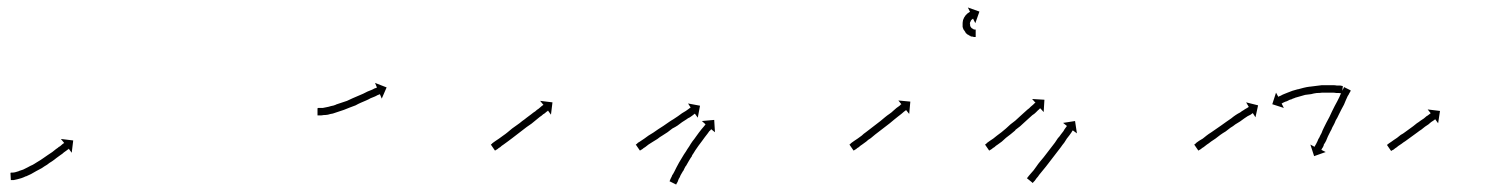

<svg xmlns="http://www.w3.org/2000/svg" viewBox="-20 -478 3984 514"><path d="M10 -16Q10 -16 10 -16Q10 -16 10 -16Q10 -16 10 -16Q10 -16 10 -16Q12 -16 14 -16Q14 -16 14 -16Q14 -16 14 -16Q14 -16 14 -16Q14 -16 14 -16Q17 -16 21 -17Q21 -17 21 -17Q21 -17 21 -17Q21 -17 21 -17Q21 -17 21 -17Q25 -18 31 -20Q31 -20 30.5 -20Q30 -20 30 -20Q30 -20 30 -20Q30 -20 30 -20Q36 -22 42 -24Q42 -24 42 -24Q42 -24 42 -24Q42 -24 42 -24Q42 -24 42 -24Q48 -27 54 -30Q54 -30 54 -30Q54 -30 54 -30Q54 -30 54 -30Q54 -30 54 -30Q61 -34 68 -37Q68 -37 68 -37Q68 -37 68 -37Q68 -37 68 -37Q68 -37 68 -37Q74 -41 81 -45Q81 -45 81 -45Q81 -45 81 -45Q81 -45 81 -45Q81 -45 81 -45Q88 -49 95 -54Q95 -54 95 -54Q95 -54 95 -54Q95 -54 95 -54Q95 -54 95 -54Q101 -58 108 -63Q108 -63 108 -63Q108 -63 108 -63Q108 -63 108 -63Q108 -63 108 -63Q114 -67 120 -71Q120 -71 120 -71Q120 -71 120 -71Q120 -71 120 -71Q120 -71 120 -71Q125 -75 130 -79Q135 -82 139 -86V-85Q143 -88 146 -91Q148 -93 150 -94Q151 -95 152 -95L143 -106L176 -102L172 -69L164 -80Q163 -79 163 -78H162Q161 -77 158 -75Q155 -73 151 -70Q147 -66 142 -63Q137 -59 131 -55Q131 -55 131 -55Q131 -55 131 -55Q131 -55 131 -55Q131 -55 131 -55Q125 -50 119 -46Q119 -46 119 -46Q119 -46 119 -46Q119 -46 119 -46Q119 -46 119 -46Q112 -42 106 -37Q106 -37 106 -37Q106 -37 106 -37Q106 -37 106 -37Q106 -37 106 -37Q99 -33 92 -28Q92 -28 92 -28Q92 -28 92 -28Q92 -28 92 -28Q92 -28 92 -28Q85 -24 77 -20Q77 -20 77 -20Q77 -20 77 -20Q77 -20 77 -20Q77 -20 77 -20Q70 -16 63 -12Q63 -12 63 -12Q63 -12 63 -12Q63 -12 63 -12Q63 -12 63 -12Q56 -9 50 -6Q50 -6 50 -6Q50 -6 49 -6Q49 -6 49 -6Q49 -6 49 -6Q43 -3 37 -1Q37 -1 37 -1Q37 -1 37 -1Q37 -1 37 -1Q37 -1 37 -1Q31 1 26 2Q26 2 26 2Q26 2 26 2Q26 2 26 2Q26 2 26 2Q21 3 17 4Q17 4 17 4Q17 4 17 4Q17 4 17 4Q17 4 17 4Q14 4 11 4Q11 4 11 4Q11 4 11 4Q11 4 11 4Q11 4 11 4Q10 4 9 4L8 -15Q9 -16 10 -16Z M832 -189Q832 -189 832 -189Q832 -189 832 -189Q832 -189 832 -189Q832 -189 832 -189Q834 -189 837 -189Q837 -189 837 -189Q837 -189 837 -189Q837 -189 836.5 -189Q836 -189 836 -189Q840 -189 844 -189Q844 -189 844 -189Q844 -189 844 -189Q844 -189 844 -189Q844 -189 844 -189Q849 -190 854 -191Q854 -191 854 -191Q854 -191 854 -191Q854 -191 854 -191Q854 -191 854 -191Q860 -192 866 -194Q866 -194 866 -194Q866 -194 866 -194Q866 -194 866 -194Q866 -194 866 -194Q873 -195 880 -198Q880 -198 880 -198Q880 -198 880 -198Q879 -198 879 -198Q879 -198 879 -198Q886 -200 894 -203Q894 -203 894 -203Q894 -203 894 -203Q894 -203 894 -203Q894 -203 894 -203Q901 -205 909 -208Q909 -208 909 -208Q909 -208 909 -208Q909 -208 909 -208Q909 -208 909 -208Q916 -211 924 -215Q924 -215 924 -215Q924 -215 924 -215Q924 -215 924 -215Q924 -215 924 -215Q931 -218 938 -221Q944 -224 952 -227Q958 -230 964 -233Q969 -235 974 -237Q979 -239 982 -241Q985 -242 988 -243Q989 -244 989 -244L984 -256L1015 -244L1002 -214L997 -226Q996 -225 995 -225Q993 -224 990 -223Q987 -221 982 -219Q978 -217 972 -215Q967 -212 960 -209Q952 -206 946 -203Q939 -200 932 -196Q932 -196 932 -196Q932 -196 932 -196Q932 -196 932 -196Q932 -196 932 -196Q924 -193 916 -190Q916 -190 916 -190Q916 -190 916 -190Q916 -190 916 -190Q916 -190 916 -190Q908 -187 901 -184Q901 -184 901 -184Q901 -184 901 -184Q901 -184 901 -184Q901 -184 901 -184Q893 -181 886 -179Q886 -179 886 -179Q886 -179 886 -179Q886 -179 886 -179Q886 -179 886 -179Q878 -176 871 -174Q871 -174 871 -174Q871 -174 871 -174Q871 -174 871 -174Q871 -174 871 -174Q864 -173 858 -171Q858 -171 858 -171Q858 -171 858 -171Q858 -171 858 -171Q858 -171 858 -171Q852 -170 847 -170Q847 -170 847 -170Q847 -170 847 -170Q847 -170 846.5 -170Q846 -170 846 -170Q842 -169 838 -169Q838 -169 838 -169Q838 -169 838 -169Q838 -169 838 -169Q838 -169 838 -169Q834 -169 832 -169Q832 -169 832 -169Q832 -169 832 -169Q832 -169 832 -169Q832 -169 832 -169Q831 -169 830 -169V-188Q831 -189 832 -189Z M1296 -92Q1297 -94 1300 -96Q1303 -98 1307 -101Q1311 -104 1316 -107Q1321 -111 1327 -115Q1333 -119 1339 -124Q1345 -129 1351 -134Q1358 -139 1365 -144Q1371 -148 1378 -154Q1384 -158 1390 -163Q1396 -168 1402 -172Q1408 -177 1413 -180Q1417 -184 1422 -187Q1425 -190 1429 -193Q1431 -195 1433 -196Q1434 -197 1435 -197L1426 -208L1459 -204L1455 -171L1447 -182Q1446 -181 1445 -180Q1443 -179 1441 -177Q1438 -174 1434 -172Q1430 -168 1425 -165Q1420 -161 1414 -156Q1409 -152 1403 -147Q1396 -142 1390 -138Q1383 -133 1377 -128Q1370 -123 1364 -118Q1357 -113 1351 -108Q1344 -103 1339 -99Q1333 -95 1328 -91Q1323 -88 1319 -84Q1315 -82 1312 -79Q1309 -77 1307 -76Q1306 -75 1305 -75L1294 -91Q1295 -92 1296 -92Z M1684 -92Q1686 -94 1688 -96Q1692 -98 1696 -101Q1700 -104 1705 -107Q1710 -111 1716 -115Q1722 -119 1729 -123Q1735 -127 1742 -132Q1748 -136 1756 -141Q1764 -147 1769 -150Q1776 -155 1783 -159Q1789 -163 1795 -167Q1801 -171 1806 -175Q1811 -178 1816 -181Q1820 -184 1823 -186Q1826 -188 1827 -189Q1828 -190 1829 -190L1822 -201L1854 -195L1848 -163L1840 -174Q1840 -173 1839 -173Q1837 -171 1834 -169Q1831 -167 1827 -164Q1822 -162 1817 -158Q1812 -155 1806 -151Q1800 -147 1794 -142Q1788 -138 1780 -134Q1775 -130 1767 -124Q1759 -119 1753 -115Q1746 -111 1740 -106Q1733 -102 1727 -98Q1721 -94 1716 -91Q1711 -87 1707 -84Q1703 -82 1700 -79Q1697 -77 1695 -76Q1694 -75 1693 -75L1682 -91Q1683 -92 1684 -92ZM1773 6Q1774 3 1775 1Q1777 -3 1779 -7Q1779 -7 1779 -7Q1779 -7 1779 -7Q1779 -7 1779 -7.5Q1779 -8 1779 -8Q1782 -12 1785 -18Q1785 -18 1785 -18Q1785 -18 1785 -18Q1785 -18 1785 -18Q1785 -18 1785 -18Q1788 -24 1791 -30Q1791 -30 1791 -30Q1791 -30 1791 -30Q1791 -30 1791 -30Q1791 -30 1791 -30Q1795 -37 1798 -43Q1798 -43 1798 -43Q1798 -43 1798 -43Q1798 -43 1798 -43Q1798 -43 1798 -43Q1802 -50 1807 -58Q1807 -58 1807 -58Q1807 -58 1807 -58Q1807 -58 1807 -58Q1807 -58 1807 -58Q1811 -65 1816 -72Q1816 -72 1816 -72Q1816 -72 1816 -72Q1816 -72 1816 -72Q1816 -72 1816 -72Q1820 -79 1825 -86Q1825 -86 1825 -86Q1825 -86 1825 -86Q1825 -86 1825 -86Q1825 -86 1825 -86Q1829 -93 1834 -100Q1834 -100 1834 -100Q1834 -100 1834 -100Q1834 -100 1834 -100Q1834 -100 1834 -100Q1839 -106 1843 -112Q1843 -112 1843 -112Q1843 -112 1843 -112Q1843 -112 1843 -112Q1843 -112 1843 -112Q1847 -118 1851 -123Q1851 -123 1851 -123Q1851 -123 1851 -123Q1851 -123 1851 -123Q1851 -123 1851 -123Q1855 -128 1858 -132Q1858 -132 1858 -132Q1858 -132 1858 -132Q1858 -132 1858 -132Q1858 -132 1858 -132Q1861 -136 1864 -139Q1866 -142 1868 -144Q1868 -145 1869 -145L1859 -154L1892 -157L1894 -124L1884 -132Q1884 -132 1883 -131Q1882 -129 1879 -127Q1877 -124 1874 -120Q1874 -120 1874 -120Q1874 -120 1874 -120Q1874 -120 1874 -120Q1874 -120 1874 -120Q1871 -116 1867 -111Q1867 -111 1867 -111Q1867 -111 1867 -111Q1867 -111 1867 -111Q1867 -111 1867 -111Q1863 -106 1859 -100Q1859 -100 1859 -100Q1859 -100 1859 -100Q1859 -100 1859 -100Q1859 -100 1859 -100Q1855 -95 1850 -88Q1850 -88 1850 -88Q1850 -88 1850 -88Q1850 -88 1850 -88Q1850 -88 1850 -88Q1846 -82 1841 -75Q1841 -75 1841 -75Q1841 -75 1841 -75Q1841 -75 1841 -75Q1841 -75 1841 -75Q1837 -68 1832 -61Q1832 -61 1832 -61Q1832 -61 1832 -61Q1832 -61 1832.5 -61Q1833 -61 1833 -61Q1828 -54 1824 -47Q1824 -47 1824 -47Q1824 -47 1824 -47Q1824 -47 1824 -47Q1824 -47 1824 -47Q1820 -40 1816 -33Q1816 -33 1816 -33Q1816 -33 1816 -34Q1816 -34 1816 -34Q1816 -34 1816 -34Q1812 -27 1809 -20Q1809 -20 1809 -20Q1809 -20 1809 -20Q1809 -20 1809 -20.5Q1809 -21 1809 -21Q1805 -14 1802 -9Q1802 -9 1802 -9Q1802 -9 1802 -9Q1802 -9 1802 -9Q1802 -9 1802 -9Q1800 -3 1797 1Q1797 1 1797 1Q1797 1 1797 1Q1797 1 1797 1Q1797 1 1797 1Q1795 6 1794 9Q1792 12 1791 14Q1791 15 1790 16L1772 7Q1773 7 1773 6Z M2256 -92Q2257 -94 2260 -96Q2263 -98 2267 -101Q2271 -104 2276 -107Q2281 -111 2287 -115Q2292 -120 2298 -124Q2305 -129 2311 -134Q2317 -139 2324 -144Q2330 -149 2337 -154Q2343 -159 2349 -164Q2355 -169 2361 -173Q2367 -177 2372 -182Q2376 -185 2380 -189Q2384 -192 2387 -194Q2390 -196 2391 -198Q2392 -198 2393 -199L2385 -209L2417 -206L2414 -173L2406 -183Q2405 -183 2404 -182Q2402 -181 2400 -179Q2397 -176 2393 -173Q2389 -170 2384 -166Q2379 -162 2374 -158Q2368 -153 2362 -148Q2356 -143 2349 -138Q2343 -133 2336 -128Q2330 -123 2323 -118Q2317 -113 2311 -108Q2304 -104 2299 -99Q2293 -95 2288 -91Q2283 -88 2279 -84Q2275 -82 2272 -79Q2269 -77 2267 -76Q2266 -75 2265 -75L2254 -91Q2255 -92 2256 -92ZM2591 -379Q2591 -379 2591 -379Q2591 -379 2591 -379Q2591 -379 2591 -379Q2591 -379 2591 -379Q2590 -379 2588 -379Q2588 -379 2588 -379Q2588 -379 2588 -379Q2588 -379 2588 -379Q2588 -379 2588 -379Q2586 -379 2584 -380Q2584 -380 2583.5 -380Q2583 -380 2583 -380Q2583 -380 2583 -380Q2583 -380 2583 -380Q2580 -380 2578 -381Q2578 -381 2578 -381.5Q2578 -382 2578 -382Q2577 -382 2577 -382Q2577 -382 2577 -382Q2574 -383 2572 -385Q2572 -385 2571.5 -385Q2571 -385 2571 -385Q2571 -385 2571 -385Q2571 -385 2571 -385Q2568 -388 2565 -390Q2565 -390 2565 -390.5Q2565 -391 2565 -391Q2565 -391 2565 -391Q2565 -391 2565 -391Q2563 -394 2561 -397Q2561 -397 2560.5 -397.5Q2560 -398 2560 -398Q2560 -398 2560 -398Q2560 -398 2560 -398Q2558 -402 2557 -406Q2557 -406 2557 -406Q2557 -406 2557 -406Q2557 -406 2557 -406.5Q2557 -407 2557 -407Q2557 -411 2557 -415Q2557 -415 2557 -415Q2557 -415 2557 -415Q2557 -415 2557 -415Q2557 -415 2557 -415Q2557 -419 2558 -423Q2558 -423 2558 -423Q2558 -423 2558 -424Q2558 -424 2558 -424Q2558 -424 2558 -424Q2559 -427 2561 -431Q2561 -431 2561 -431Q2561 -431 2561 -431Q2561 -431 2561 -431Q2561 -431 2561 -431Q2563 -434 2565 -437Q2565 -437 2565 -437Q2565 -437 2565 -437Q2565 -437 2565 -437Q2565 -437 2565 -437Q2567 -439 2569 -441Q2569 -441 2569 -441Q2569 -441 2569 -441Q2569 -441 2569.5 -441.5Q2570 -442 2570 -442Q2571 -443 2573 -444Q2573 -444 2573 -444Q2573 -444 2573 -444Q2573 -444 2573 -444Q2573 -444 2573 -444Q2575 -445 2576 -446Q2576 -446 2576 -446Q2576 -446 2576 -446Q2576 -446 2576 -446Q2576 -446 2576 -446Q2576 -446 2577 -446L2571 -458L2602 -447L2591 -416L2585 -428Q2585 -428 2585 -428Q2585 -428 2585 -428Q2585 -428 2585 -428Q2585 -428 2585 -428Q2585 -428 2585 -428Q2584 -428 2584 -427Q2584 -427 2584 -427Q2584 -427 2584 -427Q2584 -427 2584 -427Q2584 -427 2584 -427Q2583 -427 2582 -426Q2582 -426 2582 -426Q2582 -426 2582 -426Q2582 -426 2582 -426Q2582 -426 2582 -426Q2581 -425 2580 -424Q2580 -424 2580 -424Q2580 -424 2580 -424Q2580 -424 2580 -424Q2580 -424 2580 -424Q2579 -423 2578 -421Q2578 -421 2578 -421Q2578 -421 2578 -421Q2578 -422 2578.5 -422Q2579 -422 2579 -422Q2578 -420 2577 -418Q2577 -418 2577 -418Q2577 -418 2577 -418Q2577 -418 2577 -418.5Q2577 -419 2577 -419Q2577 -416 2576 -414Q2576 -414 2576 -414Q2576 -414 2576 -414Q2577 -415 2577 -415Q2577 -415 2577 -415Q2577 -413 2577 -410Q2577 -410 2577 -410Q2577 -410 2577 -411Q2577 -411 2577 -411Q2577 -411 2577 -411Q2577 -409 2578 -407Q2578 -407 2578 -407Q2578 -407 2578 -407Q2578 -407 2578 -407Q2578 -407 2578 -407Q2579 -405 2581 -403Q2581 -403 2580.5 -403.5Q2580 -404 2580 -404Q2580 -404 2580 -404Q2580 -404 2580 -404Q2582 -402 2583 -401Q2583 -401 2583 -401Q2583 -401 2583 -401Q2583 -401 2583 -401.5Q2583 -402 2583 -402Q2584 -401 2586 -400Q2586 -400 2586 -400Q2586 -400 2586 -400Q2586 -400 2585.5 -400Q2585 -400 2585 -400Q2587 -399 2588 -399Q2588 -399 2588 -399Q2588 -399 2588 -399Q2588 -399 2588 -399Q2588 -399 2588 -399Q2589 -399 2590 -399Q2590 -399 2590 -399Q2590 -399 2590 -399Q2590 -399 2590 -399Q2590 -399 2590 -399Q2591 -399 2592 -399Q2592 -399 2592 -399Q2592 -399 2592 -399Q2591 -399 2591 -399Q2591 -399 2591 -399Q2592 -399 2592 -398V-379Q2592 -379 2591 -379Z M2619 -92Q2621 -94 2623 -96Q2626 -98 2630 -101Q2634 -104 2639 -107Q2639 -107 2639 -107Q2639 -107 2639 -107Q2639 -107 2639 -107Q2639 -107 2639 -107Q2644 -111 2649 -115Q2649 -115 2649 -115Q2649 -115 2649 -115Q2649 -115 2649 -115Q2649 -115 2649 -115Q2655 -120 2661 -124Q2667 -129 2673 -134Q2679 -139 2685 -145Q2692 -150 2698 -155Q2704 -161 2710 -166Q2715 -171 2721 -176Q2726 -180 2731 -185Q2733 -186 2735 -188Q2737 -190 2739 -192Q2743 -195 2746 -198Q2748 -200 2750 -202Q2751 -202 2752 -203L2743 -213L2776 -211L2774 -178L2765 -188Q2764 -187 2763 -187Q2762 -185 2759 -183Q2756 -180 2753 -177Q2751 -175 2748.5 -173Q2746 -171 2744 -170Q2739 -165 2734 -161Q2729 -156 2723 -151Q2717 -145 2711 -140Q2705 -135 2698 -130V-129Q2692 -124 2686 -119Q2679 -114 2673 -109Q2667 -104 2662 -99Q2662 -99 2662 -99Q2662 -99 2662 -99Q2662 -99 2662 -99Q2662 -99 2662 -99Q2656 -95 2651 -91Q2651 -91 2651 -91Q2651 -91 2651 -91Q2651 -91 2651 -91Q2651 -91 2651 -91Q2646 -88 2642 -84Q2638 -82 2635 -79Q2632 -77 2630 -76Q2629 -75 2628 -75L2617 -91Q2618 -92 2619 -92ZM2731 -3Q2732 -4 2734 -7Q2737 -10 2740 -14Q2743 -18 2747 -22Q2751 -28 2755 -33Q2759 -39 2764 -45Q2769 -51 2774 -57Q2779 -64 2784 -70Q2789 -77 2794 -83Q2799 -90 2804 -96Q2808 -102 2812 -108Q2817 -113 2820 -118Q2820 -118 2820 -118Q2820 -118 2820 -118Q2820 -118 2820 -118Q2820 -118 2820 -118Q2824 -123 2827 -127Q2829 -131 2832 -135Q2834 -137 2835 -139Q2836 -140 2836 -141L2826 -149L2858 -154L2863 -121L2852 -129Q2852 -128 2851 -128Q2850 -126 2848 -123Q2846 -120 2843 -116Q2840 -112 2836 -107Q2836 -107 2836 -107Q2836 -107 2836 -107Q2836 -107 2836 -107Q2836 -107 2836 -107Q2833 -102 2829 -96Q2824 -90 2820 -84Q2815 -78 2810 -71Q2805 -65 2800 -58Q2795 -51 2790 -45Q2785 -39 2780 -32Q2775 -26 2771 -21Q2766 -15 2762 -10Q2759 -5 2755 -1Q2752 3 2750 6Q2748 8 2746 10Q2746 11 2745 12L2729 -1Q2730 -2 2731 -3Z M3179 -92Q3181 -94 3183 -96Q3186 -98 3190 -101Q3195 -104 3200 -107Q3205 -111 3210 -115Q3215 -119 3223 -124Q3230 -129 3236 -133Q3243 -138 3249 -142Q3256 -147 3263 -152Q3270 -157 3276 -161Q3282 -166 3288 -170Q3294 -174 3300 -177Q3305 -181 3309 -183Q3313 -186 3317 -188Q3320 -190 3322 -191Q3323 -192 3323 -192L3316 -204L3348 -196L3341 -164L3334 -175Q3333 -175 3332 -174Q3330 -173 3328 -171Q3324 -169 3320 -167Q3316 -164 3311 -161Q3305 -157 3300 -153Q3294 -149 3287 -145Q3281 -140 3274 -136Q3268 -131 3261 -126Q3254 -122 3247 -117Q3241 -112 3234 -107Q3227 -102 3222 -99Q3216 -94 3211 -91Q3206 -87 3202 -84Q3198 -82 3195 -79Q3192 -77 3190 -76Q3189 -75 3188 -75L3177 -91Q3178 -92 3179 -92ZM3570 -228Q3570 -228 3570 -228Q3570 -228 3570 -228Q3570 -228 3570 -228Q3570 -228 3570 -228Q3568 -228 3565 -229Q3565 -229 3565 -229Q3565 -229 3565 -229Q3565 -229 3565.5 -229Q3566 -229 3566 -229Q3562 -229 3557 -229Q3557 -229 3557 -229Q3557 -229 3557 -229Q3557 -229 3557.5 -229Q3558 -229 3558 -229Q3552 -230 3547 -230Q3547 -230 3547 -230Q3547 -230 3547 -230Q3547 -230 3547 -230Q3547 -230 3547 -230Q3541 -230 3534 -230Q3534 -230 3534 -230Q3534 -230 3534 -230Q3534 -230 3534 -230Q3534 -230 3534 -230Q3527 -230 3520 -230Q3520 -230 3520 -230Q3520 -230 3520 -230Q3520 -230 3520 -230Q3520 -230 3520 -230Q3513 -229 3505 -229Q3505 -229 3505 -229Q3505 -229 3505 -229Q3505 -229 3505 -229Q3505 -229 3505 -229Q3497 -228 3490 -226Q3490 -226 3490 -226Q3490 -226 3490 -226Q3490 -226 3490 -226Q3490 -226 3490 -226Q3482 -225 3474 -224Q3474 -224 3474 -224Q3474 -224 3474 -224Q3474 -224 3474 -224Q3474 -224 3474 -224Q3467 -222 3460 -220Q3460 -220 3460 -220Q3460 -220 3460 -220Q3460 -220 3460 -220Q3460 -220 3460 -220Q3453 -218 3446 -216Q3446 -216 3446 -216Q3446 -216 3446 -216Q3446 -216 3446.5 -216Q3447 -216 3447 -216Q3440 -214 3435 -211Q3435 -211 3435 -211Q3435 -211 3435 -211Q3435 -211 3435 -211.5Q3435 -212 3435 -212Q3429 -209 3425 -207Q3425 -207 3425 -207Q3425 -207 3425 -207Q3425 -207 3425 -207Q3425 -207 3425 -207Q3421 -206 3417 -204Q3417 -204 3417 -204Q3417 -204 3417 -204Q3417 -204 3417 -204Q3417 -204 3417 -204Q3415 -203 3413 -202Q3413 -202 3413 -202Q3413 -202 3413 -202Q3413 -202 3413 -202Q3413 -202 3413 -202Q3412 -201 3411 -201L3417 -189L3386 -199L3396 -230L3402 -219Q3403 -219 3404 -220Q3404 -220 3404 -220Q3404 -220 3404 -220Q3404 -220 3404 -220Q3404 -220 3404 -220Q3406 -221 3409 -222Q3409 -222 3409 -222Q3409 -222 3409 -222Q3409 -222 3409 -222Q3409 -222 3409 -222Q3412 -224 3417 -226Q3417 -226 3417 -226Q3417 -226 3417 -226Q3417 -226 3417 -226Q3417 -226 3417 -226Q3422 -228 3427 -230Q3427 -230 3427 -230Q3427 -230 3427 -230Q3427 -230 3427 -230Q3427 -230 3427 -230Q3433 -232 3440 -235Q3440 -235 3440 -235Q3440 -235 3440 -235Q3440 -235 3440 -235Q3440 -235 3440 -235Q3447 -237 3454 -239Q3454 -239 3454 -239Q3454 -239 3454 -239Q3454 -239 3454.5 -239Q3455 -239 3455 -239Q3462 -241 3470 -243Q3470 -243 3470 -243Q3470 -243 3470 -243Q3470 -243 3470 -243Q3470 -243 3470 -243Q3478 -245 3486 -246Q3486 -246 3486 -246Q3486 -246 3486 -246Q3486 -246 3486.5 -246Q3487 -246 3487 -246Q3495 -247 3503 -248Q3503 -248 3503 -248Q3503 -248 3503 -248Q3503 -248 3503 -248Q3503 -248 3503 -248Q3511 -249 3519 -250Q3519 -250 3519 -250Q3519 -250 3519 -250Q3519 -250 3519 -250Q3519 -250 3519 -250Q3527 -250 3534 -250Q3534 -250 3534 -250Q3534 -250 3534 -250Q3534 -250 3534 -250Q3534 -250 3534 -250Q3541 -250 3547 -250Q3547 -250 3547.5 -250Q3548 -250 3548 -250Q3548 -250 3548 -250Q3548 -250 3548 -250Q3554 -250 3559 -249Q3559 -249 3559 -249Q3559 -249 3559 -249Q3559 -249 3559 -249Q3559 -249 3559 -249Q3564 -249 3568 -249Q3568 -249 3568 -249Q3568 -249 3568 -249Q3568 -249 3568 -249Q3568 -249 3568 -249Q3571 -248 3573 -248Q3573 -248 3573 -248Q3573 -248 3573 -248Q3573 -248 3573 -248Q3573 -248 3573 -248Q3574 -248 3575 -247L3572 -228Q3571 -228 3570 -228ZM3595 -233Q3594 -232 3592 -228Q3591 -225 3588 -221Q3586 -216 3583 -210Q3581 -205 3578 -198Q3576 -195 3574.5 -191.5Q3573 -188 3571 -185Q3568 -179 3564 -171Q3560 -162 3556 -156Q3553 -148 3549 -141Q3547 -138 3545.5 -134Q3544 -130 3542 -127Q3538 -119 3535 -113Q3534 -110 3532.5 -107Q3531 -104 3530 -101Q3527 -95 3524 -91Q3524 -89 3523 -87Q3522 -85 3521 -83Q3520 -82 3519.5 -81Q3519 -80 3518 -78Q3518 -77 3517 -77L3529 -71L3498 -60L3488 -91L3499 -85Q3500 -86 3500 -87Q3501 -88 3501.5 -89.5Q3502 -91 3503 -92Q3505 -96 3507 -100Q3509 -106 3512 -110Q3514 -115 3518 -122Q3520 -128 3524 -136Q3527 -142 3531 -150Q3535 -157 3539 -165Q3542 -172 3546 -180Q3549 -186 3553 -194Q3555 -197 3556.5 -200.5Q3558 -204 3560 -207Q3563 -213 3566 -219Q3568 -225 3571 -229Q3573 -234 3574 -237Q3576 -240 3577 -242Q3577 -243 3578 -245L3596 -236Q3595 -234 3595 -233Z M3694 -91Q3696 -92 3698 -94Q3700 -95 3704 -98Q3708 -101 3711 -103Q3716 -106 3720 -109Q3725 -113 3730 -117Q3736 -120 3741 -124Q3746 -128 3752 -132Q3757 -136 3763 -140Q3768 -144 3773 -148Q3778 -151 3783 -155Q3788 -158 3792 -161Q3796 -164 3799 -167Q3803 -169 3805 -171Q3807 -173 3809 -174Q3809 -174 3810 -175L3802 -185L3835 -181L3830 -148L3822 -159Q3822 -158 3821 -158Q3819 -156 3817 -155Q3814 -153 3811 -151Q3808 -148 3804 -145Q3800 -142 3795 -139Q3790 -135 3785 -131Q3780 -128 3775 -124Q3769 -120 3764 -116Q3758 -112 3753 -108Q3747 -104 3742 -100Q3737 -97 3732 -93Q3727 -90 3723 -87Q3720 -84 3715 -81Q3712 -79 3710 -77Q3707 -76 3706 -75Q3705 -74 3704 -74L3693 -90Q3694 -90 3694 -91Z"/></svg>

Font: FRB American Cursive Just Arrows
Style: Italic
Weight: 400
Italic angle: -25°
Version: Version 2.0;Modular Font Editor K font №1